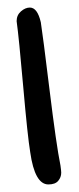

<svg xmlns="http://www.w3.org/2000/svg" viewBox="-20 -588 208 508"><path d="M60 -185Q53 -227 41.5 -358Q30 -489 24 -532Q24 -548 35.5 -558Q47 -568 59 -568Q79 -568 88 -529Q93 -498 111 -351Q129 -204 140 -150Q142 -136 142 -131Q142 -119 134 -109.5Q126 -100 108 -100Q72 -100 60 -185Z"/></svg>

Font: Because We Organize
Style: Regular
Weight: 400
Designer: Liz Wetzel, Aaron Williamson, Russ McMullin
Foundry: Red Hat
Version: Version 1.000